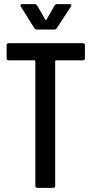

<svg xmlns="http://www.w3.org/2000/svg" viewBox="-20 -909 444 929"><path d="M255 -773Q250 -766 243 -766H158Q151 -766 146 -773L81 -877Q79 -881 79 -883Q79 -889 87 -889H148Q155 -889 160 -882L199 -814Q200 -812 202 -812Q204 -812 205 -814L244 -882Q249 -889 256 -889H317Q330 -889 323 -877ZM381 -700Q391 -700 391 -690V-627Q391 -617 381 -617H251Q247 -617 247 -613V-10Q247 0 237 0H161Q151 0 151 -10V-613Q151 -617 147 -617H22Q12 -617 12 -627V-690Q12 -700 22 -700Z"/></svg>

Font: Barlow Condensed Medium
Style: Regular
Weight: 500
Width: 3
Designer: Jeremy Tribby
Foundry: Tribby Type
Version: Version 1.422;hotconv 1.0.109;makeotfexe 2.5.65596